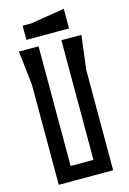

<svg xmlns="http://www.w3.org/2000/svg" viewBox="-142 -1038 741 1105"><g transform="rotate(-15 228.0 -485.5)"><path d="M355 -854V-971L151 -938H101V-854ZM42 -800 65 -597V0H389V-597L414 -800H295V-87H159V-800Z"/></g></svg>

Font: BackOut Medium
Style: Regular
Weight: 500
Designer: Frank Adebiaye
Foundry: Velvetyne Type Foundry
Version: Version 2.000;hotconv 1.0.109;makeotfexe 2.5.65596